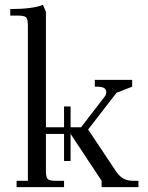

<svg xmlns="http://www.w3.org/2000/svg" viewBox="-20 -766 606 786"><path d="M22 -702.1V-729Q113.8 -729 155.8 -746.1L168 -717.8V-245.1H242.2V-330.1H269V-245.1H312L408.2 -370.1Q415 -378.4 415 -388.2Q415 -400.9 405.5 -406Q396 -411.1 376 -411.1H368.2V-439H521V-411.1L457 -386.2L340.8 -235.8L454.1 -65.9Q468.3 -44.9 484.4 -35.4Q500.5 -25.9 524.9 -25.9H546.9V0H396V-25.9L269 -217.8V-106.9H242.2V-217.8H168V-65.9Q168 -41 175 -33.4Q182.1 -25.9 207 -25.9H242.2V0H47.9V-25.9H94.2V-662.1Q94.2 -687 87.2 -694.6Q80.1 -702.1 55.2 -702.1Z"/></svg>

Font: Dihjauti S
Style: Regular
Weight: 400
Designer: T. Christopher White
Version: Version 3.0.0